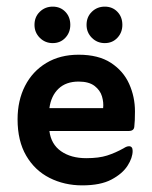

<svg xmlns="http://www.w3.org/2000/svg" viewBox="-20 -549 458 579"><path d="M84 -474Q84 -498 100 -513.5Q116 -529 139 -529Q162 -529 177 -513.5Q192 -498 192 -474Q192 -451 177 -435Q162 -419 139 -419Q116 -419 100 -435Q84 -451 84 -474ZM241 -474Q241 -498 257 -513.5Q273 -529 296 -529Q319 -529 334 -513.5Q349 -498 349 -474Q349 -451 334 -435Q319 -419 296 -419Q273 -419 257 -435Q241 -451 241 -474ZM129 -154Q134 -114 164 -93Q194 -72 240 -72Q278 -72 303 -80Q328 -88 353 -102Q362 -108 369 -108Q380 -108 380 -94Q380 -73 364.5 -49Q349 -25 316 -7.5Q283 10 228 10Q174 10 129.5 -12.5Q85 -35 59 -79.5Q33 -124 33 -189Q33 -246 55.5 -290Q78 -334 119.5 -359Q161 -384 217 -384Q277 -384 314.5 -359.5Q352 -335 369.5 -296Q387 -257 387 -213Q387 -198 386.5 -186.5Q386 -175 385 -167Q384 -154 368 -154ZM129 -223H291Q293 -240 287.5 -258.5Q282 -277 265 -290Q248 -303 217 -303Q179 -303 156.5 -281.5Q134 -260 129 -223Z"/></svg>

Font: Zain
Style: Bold
Weight: 700
Designer: Zain,Boutros
Foundry: Mobile Telecommunications Company (Zain), 2024
Version: Version 1.50; ttfautohint (v1.8.4)